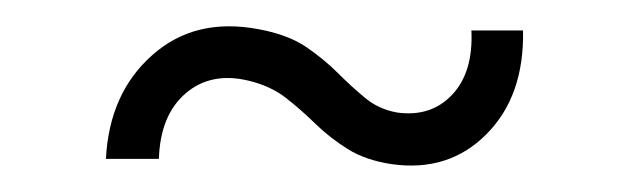

<svg xmlns="http://www.w3.org/2000/svg" viewBox="-20 -479 475 145"><path d="M276 -355Q256 -358 242.5 -366.5Q229 -375 218.2 -385.5Q207.5 -396 196 -405Q184.5 -414 168 -418Q139.5 -425 120.2 -408.5Q101 -392 100 -359H60Q62.5 -408.5 94.8 -437.2Q127 -466 175 -457Q197 -453 210.8 -443.8Q224.5 -434.5 235 -424Q245.5 -413.5 255.8 -405Q266 -396.5 280 -394Q305.5 -390.5 321.5 -407.5Q337.5 -424.5 336 -456H375Q376 -406.5 347.5 -377.8Q319 -349 276 -355Z"/></svg>

Font: Big Shoulders Text Thin Thin
Style: Regular
Weight: 250
Version: Version 2.002